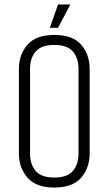

<svg xmlns="http://www.w3.org/2000/svg" viewBox="-20 -833 488 863"><path d="M65 -523Q65 -588 103.5 -632Q142 -676 224 -676Q307 -676 345 -632Q383 -588 383 -523V-143Q383 -79 345 -34.5Q307 10 224 10Q142 10 103.5 -34.5Q65 -79 65 -143ZM333 -523Q333 -571 308 -601Q283 -631 224 -631Q165 -631 140 -601Q115 -571 115 -523V-143Q115 -95 140 -65Q165 -35 224 -35Q283 -35 308 -65Q333 -95 333 -143ZM241 -813H296L241 -708H204Z"/></svg>

Font: Khand Variable Light
Style: Regular
Weight: 300
Designer: Satya Rajpurohit
Foundry: Indian Type Foundry
Version: Version 3.000